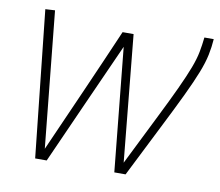

<svg xmlns="http://www.w3.org/2000/svg" viewBox="-65 -611 789 688"><g transform="rotate(10 330.0 -267.5)"><path d="M433 0H392L347 -449Q297 -338 246.5 -225Q196 -112 146 0H104L47 -533L82 -535L132 -40Q183 -155 233.5 -269.5Q284 -384 334 -500H374L419 -40Q471 -145 507 -217Q543 -289 565.5 -337.5Q588 -386 600.5 -419Q613 -452 618 -478Q623 -504 626 -532H660Q658 -503 652 -474Q646 -445 631.5 -408Q617 -371 591.5 -317.5Q566 -264 527 -187Q488 -110 433 0Z"/></g></svg>

Font: Georama ExtraLight
Style: Italic
Weight: 200
Italic angle: -9°
Designer: Jean-Baptiste Levee
Foundry: Production Type
Version: Version 1.000